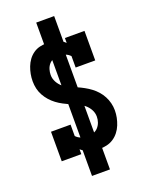

<svg xmlns="http://www.w3.org/2000/svg" viewBox="-171 -921 843 1106"><g transform="rotate(-20 250.0 -368.0)"><path d="M289 -29Q259 -29 230.5 -38Q202 -47 180 -67V-37H60V-218H180V-148Q193 -134 211.5 -127.5Q230 -121 250 -121Q267 -121 284.5 -126.5Q302 -132 314 -145Q326 -158 332 -175Q338 -192 338 -210Q338 -233 327 -253Q316 -273 298.5 -287.5Q281 -302 260 -310.5Q239 -319 218.5 -328.5Q198 -338 178 -348.5Q158 -359 140 -372.5Q122 -386 107 -403Q92 -420 81 -440Q70 -460 65 -482Q60 -504 60 -527Q60 -549 64 -570.5Q68 -592 76 -613Q84 -634 97 -652Q110 -670 128.5 -683Q147 -696 168.5 -701Q190 -706 212 -706Q242 -706 270.5 -697Q299 -688 320 -668V-698H440V-517H320V-587Q307 -601 288.5 -607.5Q270 -614 251 -614Q234 -614 218 -608Q202 -602 191 -589Q180 -576 175 -559Q170 -542 170 -526Q170 -503 181 -482.5Q192 -462 209.5 -447.5Q227 -433 248 -424.5Q269 -416 289.5 -407Q310 -398 330 -387Q350 -376 368 -362.5Q386 -349 401 -332Q416 -315 426.5 -295Q437 -275 442.5 -253Q448 -231 448 -209Q448 -186 443.5 -164Q439 -142 430.5 -121Q422 -100 408 -82Q394 -64 375 -51.5Q356 -39 333.5 -34Q311 -29 289 -29ZM195 102V-94H208V-641H195V-838H305V-641H292V-94H305V102Z"/></g></svg>

Font: Iosevka Slab Heavy
Style: Regular
Weight: 900
Monospace: yes
Designer: Belleve Invis
Foundry: Belleve Invis
Version: Version 11.1.0; ttfautohint (v1.8.3)